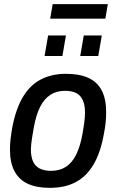

<svg xmlns="http://www.w3.org/2000/svg" viewBox="-20 -894 561 926"><path d="M220 12Q157 12 114.5 -7.5Q72 -27 50 -68Q28 -109 28 -173Q28 -197 31 -223.5Q34 -250 39 -278Q56 -368 90 -425.5Q124 -483 176.5 -510.5Q229 -538 299 -538Q363 -538 406 -518.5Q449 -499 470.5 -458Q492 -417 492 -353Q492 -329 489.5 -303Q487 -277 481 -248Q465 -158 431 -100.5Q397 -43 345 -15.5Q293 12 220 12ZM226 -70Q268 -70 298 -89.5Q328 -109 347.5 -148.5Q367 -188 378 -249Q383 -277 385.5 -295.5Q388 -314 389 -327.5Q390 -341 390 -351Q390 -387 379.5 -410.5Q369 -434 348 -445Q327 -456 294 -456Q252 -456 222.5 -436.5Q193 -417 173.5 -378.5Q154 -340 143 -279Q138 -251 135 -231.5Q132 -212 130.5 -198.5Q129 -185 129 -174Q129 -138 139.5 -115Q150 -92 172 -81Q194 -70 226 -70ZM195 -624 212 -723H298L281 -624ZM367 -624 384 -723H471L454 -624ZM222 -804 234 -874H500L488 -804Z"/></svg>

Font: Archivo SemiCondensed Medium
Style: Italic
Weight: 500
Width: 4
Italic angle: -10°
Designer: Hector Gatti
Foundry: Omnibus-Type
Version: Version 2.001